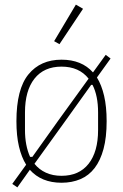

<svg xmlns="http://www.w3.org/2000/svg" viewBox="-20 -778 532 830"><path d="M246 12Q159 12 109 -44L55 32L33 17L93 -66Q73 -98 62 -144.5Q51 -191 51 -254Q51 -393 103 -456.5Q155 -520 246 -520Q333 -520 382 -465L437 -541L458 -525L399 -443Q419 -411 430 -364Q441 -317 441 -254Q441 -184 427.5 -134Q414 -84 389 -51.5Q364 -19 327.5 -3.5Q291 12 246 12ZM120 -100 232 -257 363 -438Q322 -490 246 -490Q170 -490 129 -438Q88 -386 88 -292V-216Q88 -149 110 -100ZM129 -70Q149 -45 178.5 -31.5Q208 -18 246 -18Q322 -18 363 -70Q404 -122 404 -216V-292Q404 -364 380 -411H374L263 -256ZM237 -587 214 -600 308 -758 339 -740Z"/></svg>

Font: IBM Plex Sans Condensed ExtraLight
Style: Regular
Weight: 200
Width: 3
Designer: Mike Abbink, Paul van der Laan, Pieter van Rosmalen
Foundry: Bold Monday
Version: Version 1.3